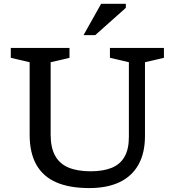

<svg xmlns="http://www.w3.org/2000/svg" viewBox="-20 -948 890 978"><path d="M636.5 -250.5V-631L540 -653.5V-704H815V-653.5L718.5 -631V-256Q718.5 -168.5 685.2 -109.2Q652 -50 588.8 -20Q525.5 10 435 10Q334 10 266.8 -19.2Q199.5 -48.5 165.2 -109Q131 -169.5 131 -262V-631L35 -653.5V-704H334V-653.5L238 -631V-261.5Q238 -197 260.5 -155.5Q283 -114 328.2 -94.8Q373.5 -75.5 441.5 -75.5Q505.5 -75.5 549 -93.2Q592.5 -111 614.5 -149.8Q636.5 -188.5 636.5 -250.5ZM405.5 -769 495 -928.5H621V-908L465 -769Z"/></svg>

Font: Newsreader 7pt
Style: Regular
Weight: 400
Designer: Hugues Gentile
Foundry: Production Type
Version: Version 1.003